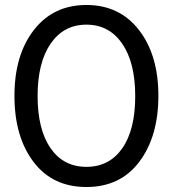

<svg xmlns="http://www.w3.org/2000/svg" viewBox="-20 -744 694 771"><path d="M539.5 -94.5Q463 7 327 7Q191 7 114.5 -94Q38 -195 38 -359Q38 -523 116 -623.5Q194 -724 327 -724Q460 -724 538 -623.5Q616 -523 616 -359.5Q616 -196 539.5 -94.5ZM183 -149Q235 -74 327 -74Q419 -74 471 -148.5Q523 -223 523 -358Q523 -493 470.5 -569Q418 -645 327 -645Q236 -645 183.5 -569Q131 -493 131 -358.5Q131 -224 183 -149Z"/></svg>

Font: Sanchez
Style: Regular
Weight: 400
Designer: Daniel Hernández
Foundry: LatinoType
Version: Version 1.001